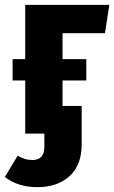

<svg xmlns="http://www.w3.org/2000/svg" viewBox="-43 -551 471 792"><path d="M215 -414V-307H313V-219H215V-114H294V44Q294 130 244 175.5Q194 221 111 221Q31 221 -23 179L30 91Q47 101 60.5 105Q74 109 91 109Q140 109 140 54V0H61V-219H9V-307H61V-531H408L390 -414Z"/></svg>

Font: Fira Sans Condensed
Style: Bold
Weight: 700
Width: 3
Designer: bBox Type GmbH & Carrois Corporate GbR & Edenspiekermann AG
Foundry: bBox Type GmbH & Carrois Corporate GbR & Edenspiekermann AG
Version: Version 4.301